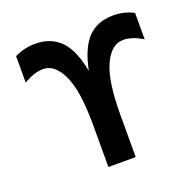

<svg xmlns="http://www.w3.org/2000/svg" viewBox="-129 -876 1031 1013"><g transform="rotate(-20 386.0 -369.5)"><path d="M606.4 -741.2Q670.9 -741.2 721.7 -713.9V-565.4Q664.1 -601.6 613.3 -601.6Q546.9 -601.6 505.9 -513.7Q464.8 -425.8 464.8 -234.4V2H311.5V-234.4Q311.5 -426.8 270 -514.2Q228.5 -601.6 164.1 -601.6Q113.3 -601.6 53.7 -565.4V-713.9Q106.4 -741.2 170.9 -741.2Q261.7 -741.2 316.4 -681.6Q366.2 -626 387.7 -509.8Q411.1 -626 460.9 -681.6Q515.6 -741.2 606.4 -741.2Z"/></g></svg>

Font: Gen Shin Gothic Bold
Style: Bold
Weight: 700
Designer: [Source Han Sans]
Ryoko NISHIZUKA  (kana & ideographs); Paul D. Hunt (Latin, Greek & Cyrillic); Wenlong ZHANG  (bopomofo
Version: Version 1.002.20150607